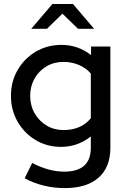

<svg xmlns="http://www.w3.org/2000/svg" viewBox="-20 -747 643 981"><path d="M310.8 214Q255.3 214 202.4 201Q149.5 187.9 106 163.8L144.5 85.7Q229.9 130 307.8 130Q444 130 444 8.3V-49.9Q377.1 3.4 291.5 3.4Q220.7 3.4 162.5 -31.1Q104.3 -65.7 70.1 -125.1Q35.9 -184.5 35.9 -257.4Q35.9 -330.3 70.3 -389.6Q104.7 -448.8 163.2 -483.2Q221.7 -517.7 294.7 -517.7Q377.8 -517.7 445.3 -465.7V-509.2H543.9V8.2Q543.9 107.5 483.6 160.7Q423.4 214 310.8 214ZM304 -82.5Q394.2 -82.5 444 -142.7V-371.3Q420.2 -399.2 383.5 -415Q346.8 -430.7 304.2 -430.7Q256 -430.7 217.5 -408Q179 -385.2 156.6 -345.8Q134.2 -306.3 134.2 -257.4Q134.2 -208.2 156.8 -168.5Q179.4 -128.8 218 -105.6Q256.5 -82.5 304 -82.5ZM378.8 -599.8 299 -677.2 219.8 -599.8H139.5L247.9 -726.7H352.6L461 -599.8Z"/></svg>

Font: Red Hat Display VF
Style: Regular
Weight: 300
Designer: Pentagram, MCKL
Foundry: Pentagram, MCKL
Version: Version 1.023